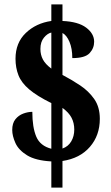

<svg xmlns="http://www.w3.org/2000/svg" viewBox="-20 -780 506 879"><path d="M215 -41Q143 -45 104 -69Q65 -93 50.5 -125.5Q36 -158 36 -185Q36 -216 50.5 -234Q65 -252 86.5 -260Q108 -268 128 -268Q128 -197 146 -154.5Q164 -112 215 -99V-308Q150 -340 114 -370.5Q78 -401 64.5 -435.5Q51 -470 51 -511Q51 -584 98 -629Q145 -674 215 -684V-760H266V-684Q338 -681 374.5 -653.5Q411 -626 411 -589Q411 -559 390 -536.5Q369 -514 311 -514Q311 -558 298 -588.5Q285 -619 266 -629V-437Q308 -415 347 -389Q386 -363 411.5 -326.5Q437 -290 437 -236Q437 -160 391.5 -107.5Q346 -55 266 -43V79H215ZM215 -631Q197 -627 181 -607.5Q165 -588 165 -556Q165 -529 176.5 -507.5Q188 -486 215 -466ZM266 -100Q292 -109 306 -132.5Q320 -156 320 -187Q320 -217 307.5 -241Q295 -265 266 -286Z"/></svg>

Font: Noto Serif Armenian ExtraCondensed Black
Style: Regular
Weight: 900
Width: 2
Designer: Monotype Design Team
Foundry: Monotype Imaging Inc.
Version: Version 2.008; ttfautohint (v1.8.4.7-5d5b)